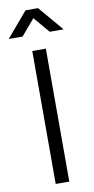

<svg xmlns="http://www.w3.org/2000/svg" viewBox="-135 -982 502 1024"><g transform="rotate(-10 116.5 -470.0)"><path d="M-32.5 -805H42.5L116 -891.5L189.5 -805H264.5L150 -940H82ZM80 0H153.5V-720H80Z"/></g></svg>

Font: Hauora
Style: Regular
Weight: 400
Designer: Mikhail Sharanda
Foundry: WCYS & Co.
Version: Version 1.010